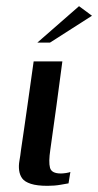

<svg xmlns="http://www.w3.org/2000/svg" viewBox="-20 -598 318 622"><path d="M182 -399Q173 -328 163 -256.5Q153 -185 143 -113Q137 -73 142 -54.5Q147 -36 177 -36Q184 -36 194 -37.5Q204 -39 208 -41L202 -4Q196 -3 176.5 0.5Q157 4 134 4Q100 4 80 -2.5Q60 -9 52 -20Q44 -31 42 -46Q40 -61 43 -77.5Q46 -94 48 -112Q53 -145 58.5 -183.5Q64 -222 69.5 -260.5Q75 -299 80 -335Q85 -371 89 -399Q112 -399 135.5 -399Q159 -399 182 -399ZM101 -460 236 -578 278 -547 142 -460Z"/></svg>

Font: Genos Thin Medium
Style: Italic
Weight: 500
Italic angle: -8°
Version: Version 1.010